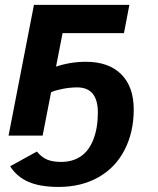

<svg xmlns="http://www.w3.org/2000/svg" viewBox="-20 -548 640 776"><path d="M520.5 -105.5Q520.5 -13.7 483.4 58.1Q446.3 129.9 377.2 168.7Q308.1 207.5 216.8 207.5Q142.1 207.5 95 187Q47.9 166.5 21 124L128.9 64.5Q149.4 88.9 172.1 97.7Q194.8 106.4 227.1 106.4Q272.5 106.4 305.7 84.5Q338.9 62.5 357.2 16.1Q375.5 -30.3 375.5 -93.3Q375.5 -194.8 291.5 -194.8Q263.2 -194.8 232.4 -188.7Q201.7 -182.6 186.5 -175.3L152.3 0H14.6L117.2 -528.3H502.9L481 -414.1H232.9L206.5 -278.8Q265.1 -298.3 327.1 -298.3Q419.4 -298.3 470 -247.8Q520.5 -197.3 520.5 -105.5Z"/></svg>

Font: Cousine
Style: Bold Italic
Weight: 700
Italic angle: -12°
Monospace: yes
Designer: Steve Matteson
Foundry: Ascender Corporation
Version: Version 1.20